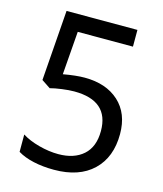

<svg xmlns="http://www.w3.org/2000/svg" viewBox="-109 -796 755 887"><g transform="rotate(15 268.5 -352.0)"><path d="M485 -228Q485 -117 418.5 -53.5Q352 10 232 10Q179 10 134 0Q89 -10 58 -29V-112Q91 -91 139.5 -78Q188 -65 233 -65Q308 -65 352 -104Q396 -143 396 -219Q396 -364 230 -364Q205 -364 171.5 -359.5Q138 -355 116 -349L74 -377L99 -714H438V-634H174L158 -427Q219 -438 260 -438Q363 -438 424 -382.5Q485 -327 485 -228Z"/></g></svg>

Font: Noto Sans Display
Style: Regular
Weight: 400
Designer: Monotype Design team
Foundry: Monotype Imaging Inc.
Version: Version 1.000